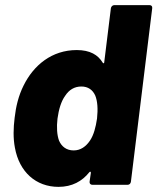

<svg xmlns="http://www.w3.org/2000/svg" viewBox="-20 -720 613 748"><path d="M412 -688 386 -477C386 -473 383 -472 380 -476C362 -506 331 -525 279 -525C182 -525 111 -466 72 -387C52 -347 42 -305 37 -261C32 -221 31 -182 38 -145C55 -50 120 8 208 8C261 8 300 -14 328 -49C331 -53 334 -51 334 -47L329 -12C328 -5 333 0 340 0H477C484 0 489 -5 490 -12L573 -688C574 -695 570 -700 563 -700H425C419 -700 413 -695 412 -688ZM331 -173C315 -149 294 -134 267 -134C239 -134 220 -149 210 -172C202 -194 200 -224 204 -258C209 -294 218 -325 234 -347C249 -370 270 -383 297 -383C323 -383 341 -370 351 -348C360 -326 362 -295 358 -258C353 -224 345 -194 331 -173Z"/></svg>

Font: Barlow ExtraBold
Style: Italic
Weight: 800
Italic angle: -7°
Designer: Jeremy Tribby
Foundry: Tribby Type
Version: Version 1.422;hotconv 1.0.109;makeotfexe 2.5.65596